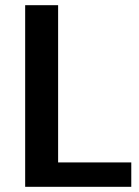

<svg xmlns="http://www.w3.org/2000/svg" viewBox="-20 -720 534 740"><path d="M204 -94H486V0H77V-700H204Z"/></svg>

Font: Pathway Extreme 8pt Thin 12pt SemiBold
Style: Regular
Weight: 600
Version: Version 1.001;gftools[0.9.26]